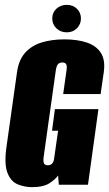

<svg xmlns="http://www.w3.org/2000/svg" viewBox="-20 -760 449 790"><path d="M112 10Q81 10 53 -1.5Q25 -13 11 -48Q-3 -83 6 -151L50 -463Q57 -513 83 -542.5Q109 -572 150.5 -585Q192 -598 245 -598Q298 -598 337 -585Q376 -572 395 -542.5Q414 -513 407 -463L394 -373H240L254 -473Q256 -485 254 -491.5Q252 -498 247.5 -500.5Q243 -503 236 -503Q230 -503 224.5 -500.5Q219 -498 215.5 -491.5Q212 -485 210 -473L159 -110Q158 -99 159.5 -92Q161 -85 166 -82.5Q171 -80 177 -80Q187 -80 194 -86.5Q201 -93 203 -110L219 -222H194L206 -311H385L342 0H222L219 -38Q219 -38 219 -38Q219 -38 219 -38Q209 -23 184 -6.5Q159 10 112 10ZM255 -627Q229 -627 212 -643.5Q195 -660 195 -684Q195 -708 212 -724Q229 -740 255 -740Q280 -740 296.5 -724Q313 -708 313 -684Q313 -660 296.5 -643.5Q280 -627 255 -627Z"/></svg>

Font: Alumni Sans Black
Style: Italic
Weight: 900
Italic angle: -8°
Version: Version 1.016